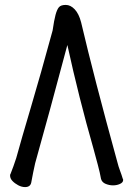

<svg xmlns="http://www.w3.org/2000/svg" viewBox="-20 -737 540 781"><path d="M194 -613Q200 -655 206 -677Q212 -699 220 -708Q228 -717 247.5 -717Q267 -717 284 -699Q301 -681 310 -646Q362 -424 457 -79Q462 -59 468.5 -42Q475 -25 479 -11Q481 -8 481 -5Q481 6 466 12Q454 17 439.5 17Q425 17 410 11Q395 5 391 -9Q388 -23 385.5 -36Q383 -49 360 -133Q301 -339 254 -554Q179 -272 123 -73Q115 -38 107 6Q103 24 82 24Q68 24 54 16.5Q40 9 30.5 -1Q21 -11 21 -23Q21 -28 23 -30Q35 -60 46 -94Q66 -167 105.5 -300Q145 -433 194 -613Z"/></svg>

Font: Moon Stars Kai HW
Style: Bold
Weight: 700
Designer: GuiWonder
Version: Version 1.101